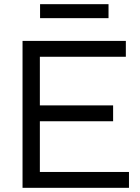

<svg xmlns="http://www.w3.org/2000/svg" viewBox="-20 -900 672 920"><path d="M172 -880H500V-813H172ZM598 0H88V-704H583V-628H171V-395H522V-319H171V-76H598Z"/></svg>

Font: CBA Beacon Sans
Style: Regular
Weight: 400
Designer: Wei Huang
Foundry: Wei Huang
Version: Version 1.002